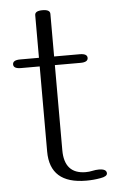

<svg xmlns="http://www.w3.org/2000/svg" viewBox="-51 -710 458 758"><g transform="rotate(-5 178.0 -331.0)"><path d="M316.4 6.8Q289.1 11.7 260.7 11.7Q116.2 11.7 116.2 -116.2V-453.6H42Q12.2 -453.6 12.2 -470.7Q12.2 -487.8 42 -487.8H116.2V-656.7Q116.2 -673.8 146.5 -673.8Q176.3 -673.8 176.3 -656.7V-487.8H277.8Q307.6 -487.8 307.6 -470.7Q307.6 -453.6 277.8 -453.6H176.3V-116.2Q176.3 -22.5 260.7 -22Q274.9 -22 287.8 -24.9Q300.8 -27.8 313 -27.8Q343.8 -27.8 343.8 -10.3Q343.8 2.4 316.4 6.8Z"/></g></svg>

Font: Gayathri Thin
Style: Regular
Weight: 100
Designer: Binoy Dominic <binoy.domenic@gmail.com>
Foundry: SMC
Version: Version 1.000